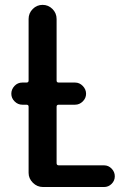

<svg xmlns="http://www.w3.org/2000/svg" viewBox="-20 -750 540 770"><path d="M69.3 -330.1Q51.8 -330.1 38.6 -343.3Q25.4 -356.4 25.4 -374Q25.4 -391.6 38.1 -405.3Q50.8 -418.9 69.3 -418.9H85.9Q94.7 -418.9 94.7 -426.8V-673.8Q94.7 -697.3 111.3 -713.9Q127.9 -730.5 150.9 -730.5Q173.8 -730.5 190.4 -713.9Q207 -697.3 207 -673.8V-426.8Q207 -418.9 215.8 -418.9H281.2Q298.8 -418.9 312 -405.3Q325.2 -391.6 325.2 -374Q325.2 -356.4 312 -343.3Q298.8 -330.1 281.2 -330.1H215.8Q207 -330.1 207 -322.3V-95.7Q207 -86.9 215.8 -86.9H397.5Q415 -86.9 427.7 -73.7Q440.4 -60.5 440.4 -43Q440.4 -25.4 427.7 -12.7Q415 0 397.5 0H152.3Q128.9 0 111.8 -17.1Q94.7 -34.2 94.7 -56.6V-322.3Q94.7 -330.1 85.9 -330.1Z"/></svg>

Font: Rounded Mgen+ 1mn medium
Style: Regular
Weight: 500
Designer: [Source Han Sans]
Ryoko NISHIZUKA  (kana & ideographs); Paul D. Hunt (Latin, Greek & Cyrillic); Wenlong ZHANG  (bopomofo
Version: Version 1.059.20150602